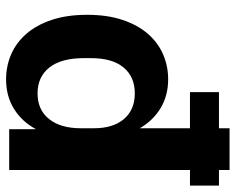

<svg xmlns="http://www.w3.org/2000/svg" viewBox="-90 -656 757 616"><g transform="rotate(90 288.0 -348.5)"><path d="M235 10Q193 10 155.5 -6Q118 -22 89.5 -54.5Q61 -87 44.5 -136Q28 -185 28 -250Q28 -315 44.5 -364Q61 -413 89.5 -445.5Q118 -478 155.5 -494Q193 -510 235 -510Q287 -510 327 -486Q367 -462 392 -419V-707H526V0H395V-86Q371 -41 330 -15.5Q289 10 235 10ZM167 -240Q167 -167 197 -129Q227 -91 280 -91Q333 -91 362.5 -128Q392 -165 392 -230V-272Q392 -333 362.5 -368Q333 -403 280 -403Q227 -403 197 -367Q167 -331 167 -262ZM276 -673H576V-580H276Z"/></g></svg>

Font: CyStack Display
Style: Bold
Weight: 700
Designer: Weizhong Zhang
Foundry: 本地遙控
Version: Version 1.000;Glyphs 3.1.2 (3151)